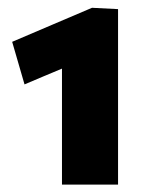

<svg xmlns="http://www.w3.org/2000/svg" viewBox="-20 -786 387 505"><path d="M143 -300.5V-605.5Q120 -596 95.2 -585.5Q70.5 -575 44.5 -564L12 -676Q66 -699 118 -721.2Q170 -743.5 222 -765.5L290.5 -762V-300.5Z"/></svg>

Font: Commissioner ExtraBold
Style: Regular
Weight: 800
Designer: Kostas Bartsokas
Foundry: Kostas Bartsokas
Version: Version 1.000; ttfautohint (v1.8.3)